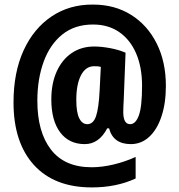

<svg xmlns="http://www.w3.org/2000/svg" viewBox="-20 -739 782 838"><path d="M704 -364Q704 -289 685 -231.5Q666 -174 631.5 -142Q597 -110 551 -110Q474 -110 456 -179H448Q412 -110 350 -110Q281 -110 242.5 -161.5Q204 -213 204 -305Q204 -375 227.5 -427Q251 -479 293 -507.5Q335 -536 391 -536Q422 -536 460 -529Q498 -522 528 -509L520 -303Q519 -288 518.5 -273.5Q518 -259 518 -250Q518 -197 548 -197Q572 -197 586 -235Q600 -273 600 -365Q600 -445 574.5 -505Q549 -565 501 -598.5Q453 -632 386 -632Q306 -632 252 -588.5Q198 -545 170.5 -469.5Q143 -394 143 -299Q143 -163 202.5 -86Q262 -9 380 -9Q425 -9 475.5 -21Q526 -33 572 -54V40Q488 79 381 79Q217 79 128 -19Q39 -117 39 -292Q39 -423 83 -519Q127 -615 205.5 -667.5Q284 -720 386 -719Q481 -719 552.5 -674Q624 -629 664 -549Q704 -469 704 -364ZM313 -303Q313 -248 326 -222.5Q339 -197 361 -197Q387 -197 399 -231.5Q411 -266 415 -346L420 -447Q413 -449 406 -449.5Q399 -450 391 -450Q354 -450 333.5 -410.5Q313 -371 313 -303Z"/></svg>

Font: Noto Sans Gujarati ExtraCondensed ExtraBold
Style: Regular
Weight: 800
Width: 2
Designer: Jelle Bosma - Monotype Design Team, Universal Thirst
Foundry: Monotype Imaging Inc.
Version: Version 2.106; ttfautohint (v1.8.4.7-5d5b)